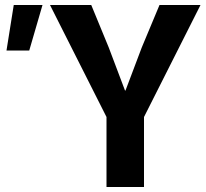

<svg xmlns="http://www.w3.org/2000/svg" viewBox="-20 -748 822 768"><path d="M6 -546 35 -728H150L97 -546ZM406 -280 180 -728H345L415 -558L480 -386H482L547 -558L618 -728H782L556 -280V0H406Z"/></svg>

Font: Murecho SemiBold
Style: Regular
Weight: 600
Designer: Neil Summerour
Foundry: Positype
Version: Version 1.010; ttfautohint (v1.8.3)